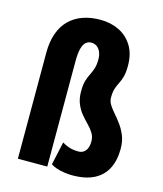

<svg xmlns="http://www.w3.org/2000/svg" viewBox="-115 -847 796 940"><g transform="rotate(15 283.5 -376.5)"><path d="M211.4 -534.7V0H62.5V-537.6Q62.5 -592.8 77.4 -635Q92.3 -677.2 120.6 -705.3Q148.9 -733.4 188.7 -747.6Q228.5 -761.7 277.8 -761.7Q330.1 -761.7 372.3 -741.2Q414.6 -720.7 439.9 -679.9Q465.3 -639.2 465.3 -578.6Q465.3 -543 459.2 -522.2Q453.1 -501.5 445.3 -486.6Q437.5 -471.7 431.4 -453.9Q425.3 -436 425.3 -406.7Q425.3 -388.2 436.5 -370.6Q447.8 -353 464.4 -334.2Q481 -315.4 497.3 -292.7Q513.7 -270 524.9 -241.7Q536.1 -213.4 536.1 -176.8Q536.1 -118.2 514.9 -76.4Q493.7 -34.7 450.4 -12.5Q407.2 9.8 339.8 9.8Q319.8 9.8 298.8 6.6Q277.8 3.4 259.8 -2.7Q241.7 -8.8 230.5 -16.6L256.3 -134.3Q268.1 -126 289.3 -118.4Q310.5 -110.8 338.9 -110.8Q354.5 -110.8 365.5 -118.4Q376.5 -126 382.3 -140.1Q388.2 -154.3 388.2 -174.3Q388.2 -197.8 377 -216.1Q365.7 -234.4 348.9 -251.5Q332 -268.6 315.4 -288.3Q298.8 -308.1 287.4 -335Q275.9 -361.8 275.9 -398.9Q275.9 -432.6 282.2 -453.4Q288.6 -474.1 296.9 -490.2Q305.2 -506.3 311.3 -524.9Q317.4 -543.5 317.4 -571.8Q317.4 -592.3 310.8 -608.2Q304.2 -624 292 -633.1Q279.8 -642.1 263.2 -642.1Q247.6 -642.1 235.8 -632.1Q224.1 -622.1 217.8 -598.6Q211.4 -575.2 211.4 -534.7Z"/></g></svg>

Font: Roboto Condensed ExtraBold
Style: Regular
Weight: 800
Designer: Christian Robertson
Foundry: Google
Version: Version 3.008; 2023